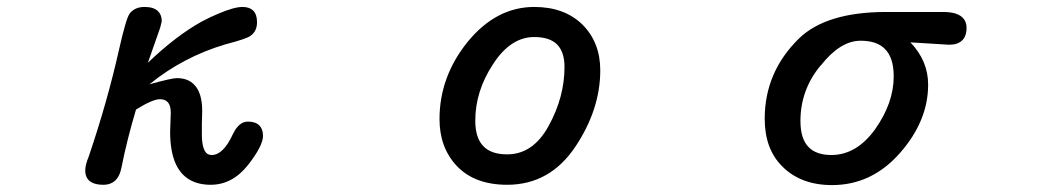

<svg xmlns="http://www.w3.org/2000/svg" viewBox="-20 -513 3040 561"><path d="M239.3 13.7Q229 2.9 229 -14.6Q229 -31.2 239.3 -55.7Q293.5 -215.3 327.6 -367.2Q348.6 -460.9 359.4 -474.1Q374.5 -492.7 402.3 -492.7Q429.7 -492.7 441.9 -480Q452.6 -469.7 452.6 -451.2V-450.7L448.2 -432.6L412.1 -329.6Q494.6 -408.7 569.8 -450.2Q593.3 -462.9 617.2 -472.7Q663.6 -492.7 688.5 -492.7Q709 -492.7 720 -481.7Q731 -470.7 731 -448.2Q731 -420.9 710.9 -407.7Q704.6 -403.3 687.3 -397.5Q669.9 -391.6 638.2 -383.3Q515.1 -346.7 416.5 -266.6Q481.4 -284.7 496.1 -284.7Q496.6 -284.7 497.1 -284.7Q528.8 -284.7 546.9 -266.1Q570.8 -242.7 570.8 -188.5L569.8 -149.4V-121.1Q569.8 -79.6 583 -65.9Q589.4 -60.1 598.6 -60.1Q632.3 -60.1 660.2 -120.6Q672.4 -146.5 689.9 -154.8Q696.8 -157.7 704.1 -157.7Q726.6 -157.7 737.8 -146.5Q748.5 -135.7 748.5 -116.2Q748.5 -86.9 704.6 -30.8Q658.7 26.9 595.7 26.9Q522 26.9 493.7 -33.7Q477.1 -70.3 477.1 -127.9L479 -183.6Q479 -206.1 469.2 -215.3Q461.9 -223.1 447.3 -223.1Q425.8 -223.1 377.4 -192.9Q350.6 -103 334.5 -21.5Q327.1 14.2 302.2 23.4Q293 26.9 282.2 26.9Q252.9 26.9 239.3 13.7Z M1629.4 -317.4Q1629.4 -361.3 1607.7 -383.1Q1585.9 -404.8 1541 -404.8Q1471.7 -404.8 1420.4 -325.2Q1368.7 -246.6 1368.7 -160.2Q1368.7 -109.4 1393.1 -85Q1416 -62 1461.9 -62Q1537.6 -62 1583 -145Q1629.4 -229 1629.4 -317.4ZM1264.2 -165Q1264.2 -289.1 1346.7 -391.1Q1430.2 -492.7 1541 -492.7Q1628.9 -492.7 1681.6 -441.4Q1733.9 -389.2 1733.9 -307.6Q1733.9 -193.8 1661.6 -85Q1586.9 26.9 1461.9 26.9Q1366.7 26.9 1314.5 -28.3Q1264.2 -82 1264.2 -165Z M2591.3 -290Q2591.3 -344.7 2565.4 -370.1Q2542 -394 2494.6 -394Q2435.1 -394 2378.4 -321.8H2377.9Q2318.8 -251 2318.8 -159.2Q2318.8 -106.9 2343.3 -82.5Q2365.7 -60.1 2409.2 -60.1Q2482.4 -60.1 2536.6 -134.8Q2591.3 -211.9 2591.3 -290ZM2214.4 -166Q2214.4 -303.2 2315.4 -401.4Q2394.5 -477.1 2565.4 -478H2736.3Q2790 -478 2801.3 -448.2Q2804.2 -440.9 2804.2 -431.6Q2804.2 -395 2774.9 -385.3Q2765.6 -382.3 2752.9 -382.3L2640.1 -389.2Q2691.9 -335.4 2691.9 -265.6Q2691.9 -160.2 2610.4 -66.9Q2527.8 27.8 2411.1 27.8Q2319.8 27.8 2265.6 -26.9Q2214.4 -77.6 2214.4 -166Z"/></svg>

Font: YuPearl-Medium
Style: Medium
Weight: 500
Designer: Max Yao
Foundry: Max-Everyday
Version: Version 1.011; ttfautohint (v1.8.3)